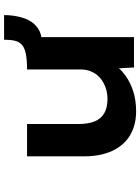

<svg xmlns="http://www.w3.org/2000/svg" viewBox="109 -794 695 953"><g transform="rotate(-90 456.5 -317.5)"><path d="M380 10.6Q312.1 10.6 261.8 -19.4Q211.5 -49.3 184.3 -107.4Q157.1 -165.4 157.1 -246.3V-530.7H317.5V-275Q317.5 -227.8 330.2 -195.9Q342.9 -164 370.7 -147.7Q398.4 -131.5 442.1 -131.5Q472 -131.5 498.4 -140.9Q524.8 -150.3 545 -167.2Q565.1 -184 576.7 -209.1Q588.3 -234.2 588.3 -263.6V-530.7Q635.8 -530.7 665.7 -536.7Q695.5 -542.6 710.6 -556.2Q725.8 -569.9 730.9 -591.9Q735.9 -614 735.9 -644.7H858.1Q858.1 -593.9 843.9 -549.5Q829.7 -505.2 796.8 -479.9Q763.9 -454.6 708.9 -457.5L748.7 -488.5V0H598.1L591.2 -120.6L608.4 -93.5Q591.2 -66.9 558.6 -42.9Q525.9 -18.8 481 -4.1Q436.1 10.6 380 10.6Z"/></g></svg>

Font: Lexend Peta
Style: Regular
Weight: 400
Designer: Bonnie Shaver-Troup, Thomas Jockin
Foundry: Lexend
Version: Version 1.007